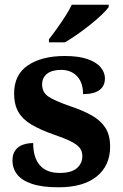

<svg xmlns="http://www.w3.org/2000/svg" viewBox="-20 -786 521 816"><path d="M229 10Q159 10 116 -4.5Q73 -19 53 -44.5Q33 -70 33 -104Q33 -132 46 -148.5Q59 -165 79 -171.5Q99 -178 121 -178Q121 -116 149.5 -83.5Q178 -51 233 -51Q284 -51 307 -71.5Q330 -92 330 -122Q330 -144 318 -158.5Q306 -173 279.5 -186Q253 -199 209 -214Q152 -234 114.5 -256Q77 -278 58.5 -309.5Q40 -341 40 -389Q40 -469 99 -508.5Q158 -548 255 -548Q315 -548 353 -534.5Q391 -521 408.5 -499Q426 -477 426 -453Q426 -421 403 -403.5Q380 -386 333 -386Q333 -435 307.5 -462Q282 -489 240 -489Q201 -489 180 -472.5Q159 -456 159 -427Q159 -394 185 -376Q211 -358 280 -334Q334 -316 371.5 -294.5Q409 -273 428.5 -242Q448 -211 448 -163Q448 -82 391 -36Q334 10 229 10ZM188 -619Q203 -638 221.5 -664Q240 -690 257.5 -717Q275 -744 285 -766H442V-756Q433 -743 412 -723Q391 -703 363.5 -681Q336 -659 308 -639.5Q280 -620 256 -606H188Z"/></svg>

Font: Noto Serif Khmer
Style: Bold
Weight: 700
Version: Version 2.003